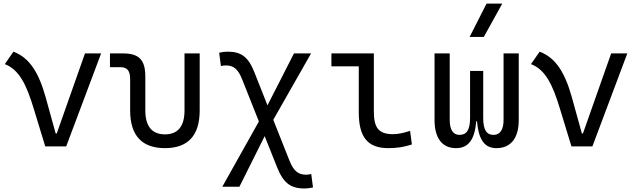

<svg xmlns="http://www.w3.org/2000/svg" viewBox="-20 -815 3556 1069"><path d="M231.9 0H348.6L543 -517.6H453.1L295.9 -71.8H290L234.9 -271C197.3 -406.7 146.5 -493.2 54.7 -527.3L6.8 -458C87.4 -427.2 127.4 -342.8 167.5 -210.9Z M898.4 9.8C1026.9 9.8 1091.8 -60.5 1091.8 -200.2V-517.6H1007.3V-200.2C1007.3 -111.8 970.7 -66.9 898.4 -66.9C826.2 -66.9 789.1 -111.8 789.1 -200.2V-389.2C789.1 -481 754.4 -517.6 665.5 -517.6H592.3V-440.9H649.9C689 -440.9 704.6 -421.4 704.6 -372.6V-200.2C704.6 -60.5 770 9.8 898.4 9.8Z M1674.8 234.4C1690.9 234.4 1703.1 232.9 1722.7 228.5L1712.9 153.8C1701.2 156.7 1693.8 157.7 1684.6 157.7C1641.1 157.7 1615.2 138.2 1591.8 79.6L1501.5 -147.9L1711.9 -517.6H1616.7L1469.2 -228.5L1397.5 -409.7C1363.8 -497.1 1324.2 -527.3 1248 -527.3C1231.9 -527.3 1219.7 -525.9 1200.2 -521.5L1210 -447.3C1220.2 -449.7 1227.5 -450.7 1238.3 -450.7C1279.8 -450.7 1305.7 -430.7 1328.6 -372.1L1421.4 -138.7L1217.8 224.6H1313L1453.6 -57.1L1521 111.8C1556.2 202.6 1596.7 234.4 1674.8 234.4Z M2142.1 9.8C2189.5 9.8 2228.5 3.9 2273.4 -10.7L2263.2 -86.4C2224.1 -73.7 2194.8 -67.9 2168.5 -67.9C2085 -67.9 2061.5 -106.9 2061.5 -195.3V-517.6H1825.2V-445.8H1977.5V-190.4C1977.5 -51.3 2026.9 9.8 2142.1 9.8Z M2744.1 9.8C2824.7 9.8 2868.2 -46.9 2868.2 -146.5V-517.6H2783.7V-146.5C2783.7 -93.8 2764.6 -64 2728 -64C2690.4 -64 2670.4 -89.8 2670.4 -157.7V-419.9H2597.2V-157.7C2597.2 -89.8 2576.7 -64 2538.1 -64C2502.4 -64 2483.9 -93.8 2483.9 -146.5V-517.6H2399.4V-146.5C2399.4 -46.9 2441.4 9.8 2518.6 9.8C2586.9 9.8 2622.6 -35.2 2631.8 -140.1H2635.7C2645 -35.2 2678.7 9.8 2744.1 9.8ZM2594.7 -609.4H2673.8L2776.4 -794.9H2689Z M3161.6 0H3278.3L3472.7 -517.6H3382.8L3225.6 -71.8H3219.7L3164.6 -271C3127 -406.7 3076.2 -493.2 2984.4 -527.3L2936.5 -458C3017.1 -427.2 3057.1 -342.8 3097.2 -210.9Z"/></svg>

Font: Cascadia Mono PL SemiLight
Style: Regular
Weight: 350
Monospace: yes
Designer: Aaron Bell
Foundry: Saja Typeworks
Version: Version 2404.023